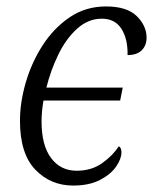

<svg xmlns="http://www.w3.org/2000/svg" viewBox="-20 -566 476 596"><path d="M207 10Q137 10 89.5 -39.5Q42 -89 42 -191Q42 -248 60 -310Q78 -372 112.5 -425.5Q147 -479 196.5 -512.5Q246 -546 309 -546Q374 -546 404.5 -516Q435 -486 435 -449Q435 -425 420 -410Q405 -395 376 -395Q377 -445 357 -476.5Q337 -508 296 -508Q254 -508 219.5 -477Q185 -446 161 -396.5Q137 -347 124 -294H361L353 -254H115Q109 -220 109 -189Q109 -115 138.5 -75.5Q168 -36 218 -36Q264 -36 297 -59.5Q330 -83 349 -112Q357 -107 357 -93Q357 -73 340.5 -49Q324 -25 290.5 -7.5Q257 10 207 10Z"/></svg>

Font: Noto Serif SemiCondensed Light
Style: Italic
Weight: 300
Width: 4
Italic angle: -12°
Designer: Monotype Design Team
Foundry: Monotype Imaging Inc.
Version: Version 2.013; ttfautohint (v1.8.4.7-5d5b)